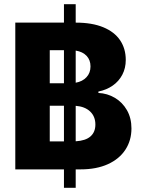

<svg xmlns="http://www.w3.org/2000/svg" viewBox="-20 -816 682 925"><path d="M288.1 0H53.7V-707H288.1V-795.9H344.7V-707H345.7Q423.3 -707 477.3 -684.8Q531.2 -662.6 558.6 -622.1Q585.9 -581.5 585.9 -527.3Q585.9 -487.8 569.3 -456.1Q552.7 -424.3 522.9 -403.6Q493.2 -382.8 454.1 -375V-368.2Q497.1 -366.2 533.4 -344.7Q569.8 -323.2 591.6 -285.2Q613.3 -247.1 613.3 -197.3Q613.3 -139.6 584.2 -95Q555.2 -50.3 500 -25.1Q444.8 0 368.2 0H344.7V88.9H288.1ZM288.1 -134.8V-306.6H219.7V-134.8ZM288.1 -415V-574.2H219.7V-415ZM439.5 -215.8Q439.5 -254.9 414.3 -278.8Q389.2 -302.7 344.7 -306.2V-135.3Q392.6 -138.2 416 -158.9Q439.5 -179.7 439.5 -215.8ZM416 -496.1Q416 -526.9 397.2 -546.9Q378.4 -566.9 344.7 -572.3V-417.5Q377.4 -423.3 396.7 -444.1Q416 -464.8 416 -496.1Z"/></svg>

Font: Pretendard JP ExtraBold
Style: Regular
Weight: 800
Designer: Base glyphs from Inter by Rasmus Andersson; Hangeul glyphs from Noto Sans CJK(Source Han Sans) by Jang Soo-young and Kan
Foundry: Kil Hyung-jin
Version: Version 1.309